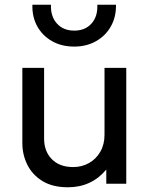

<svg xmlns="http://www.w3.org/2000/svg" viewBox="-20 -777 634 812"><path d="M267.5 15Q202 15 159.2 -11.5Q116.5 -38 95.5 -80.5Q74.5 -123 74.5 -171.5V-490H166.5V-191Q166.5 -137 199.2 -103.8Q232 -70.5 289.5 -70.5Q326.5 -70.5 356.5 -87.5Q386.5 -104.5 404.2 -135.2Q422 -166 422 -206.5V-490H514V0H429.5V-60Q399 -23 358.2 -4Q317.5 15 267.5 15ZM294 -580Q240.5 -580 200 -603Q159.5 -626 137.5 -665.8Q115.5 -705.5 117 -757H195.5Q193.5 -708 220.5 -677.8Q247.5 -647.5 294 -647.5Q340.5 -647.5 367.2 -677.8Q394 -708 391.5 -757H470.5Q471.5 -706 449.2 -666Q427 -626 386.5 -603Q346 -580 294 -580Z"/></svg>

Font: Geologica Thin Roman Light
Style: Regular
Weight: 300
Version: Version 1.010;gftools[0.9.28]